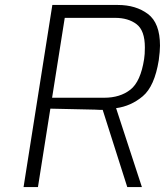

<svg xmlns="http://www.w3.org/2000/svg" viewBox="-20 -754 665 774"><path d="M191 -734H455Q528 -734 576.5 -697.5Q625 -661 625 -570Q625 -548 620 -511Q603 -406 555.5 -366Q508 -326 448 -318L552 0H493L394 -311Q376 -311 365 -312Q207 -315 183 -316L133 0H75ZM400 -360Q464 -360 505.5 -392.5Q547 -425 561 -516Q564 -534 564 -563Q564 -631 530.5 -656.5Q497 -682 444 -682H241L190 -360Z"/></svg>

Font: Exo Light
Style: Italic
Weight: 300
Italic angle: -9°
Designer: Natanael Gama
Foundry: Natanael Gama
Version: Version 1.500; ttfautohint (v1.6)